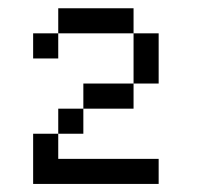

<svg xmlns="http://www.w3.org/2000/svg" viewBox="-20 -708 540 478"><path d="M375 -250V-312.5H125V-375H62.5Q62.5 -375 62.5 -250ZM125 -375H187.5V-437.5H125ZM187.5 -437.5H312.5V-500H187.5ZM312.5 -500H375Q375 -500 375 -625H312.5Q312.5 -625 312.5 -500ZM125 -625H62.5V-562.5H125ZM125 -625H312.5V-687.5H125Z"/></svg>

Font: Unifont
Style: Regular
Weight: 500
Version: Version 13.0.05